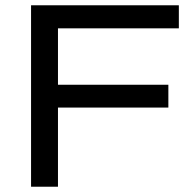

<svg xmlns="http://www.w3.org/2000/svg" viewBox="-20 -707 737 727"><path d="M97.6 0V-687H657.2V-599.7H199.5V-386.1H617.5V-299.7H199.5V0Z"/></svg>

Font: Archivo SemiBold SemiExpanded
Style: Regular
Weight: 600
Width: 6
Version: Version 2.001